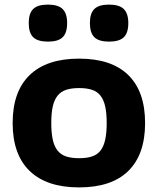

<svg xmlns="http://www.w3.org/2000/svg" viewBox="-20 -805 687 835"><path d="M189 -624Q144 -624 124.5 -643Q105 -662 105 -705Q105 -747 124.5 -766Q144 -785 189 -785Q233 -785 252.5 -765.5Q272 -746 272 -705Q272 -662 252.5 -643Q233 -624 189 -624ZM454 -624Q410 -624 390.5 -643Q371 -662 371 -705Q371 -747 390.5 -766Q410 -785 454 -785Q499 -785 518.5 -765.5Q538 -746 538 -705Q538 -662 518.5 -643Q499 -624 454 -624ZM324 10Q183 10 109 -61.5Q35 -133 35 -270Q35 -407 109 -478.5Q183 -550 324 -550Q465 -550 538 -478.5Q611 -407 611 -270Q611 -133 538 -61.5Q465 10 324 10ZM324 -117Q357 -117 380 -124.5Q403 -132 417 -150Q431 -168 437.5 -197.5Q444 -227 444 -270Q444 -313 437.5 -342Q431 -371 417 -389Q403 -407 380 -414.5Q357 -422 324 -422Q291 -422 268 -414.5Q245 -407 230.5 -389Q216 -371 209.5 -342Q203 -313 203 -270Q203 -227 209.5 -197.5Q216 -168 230.5 -150Q245 -132 268 -124.5Q291 -117 324 -117Z"/></svg>

Font: Encode Sans Normal
Style: Bold
Weight: 700
Designer: Pablo Impallari, Andres Torresi
Foundry: Pablo Impallari, Andres Torresi
Version: Version 1.000; ttfautohint (v1.00) -l 8 -r 50 -G 200 -x 14 -